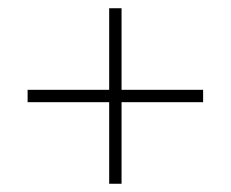

<svg xmlns="http://www.w3.org/2000/svg" viewBox="-20 -514 560 466"><path d="M245 -68V-266H47V-296H245V-494H275V-296H473V-266H275V-68Z"/></svg>

Font: Piazzolla SC Thin
Style: Regular
Weight: 100
Designer: Juan Pablo del Peral
Foundry: Huerta Tipografica
Version: Version 1.330